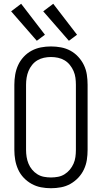

<svg xmlns="http://www.w3.org/2000/svg" viewBox="-20 -989 540 1017"><path d="M250 8Q277 8 303.5 3Q330 -2 353 -15Q376 -28 394.5 -47.5Q413 -67 424.5 -91.5Q436 -116 440 -142Q444 -168 444 -195V-540Q444 -567 440 -593.5Q436 -620 424.5 -644Q413 -668 394.5 -688Q376 -708 353 -720.5Q330 -733 303.5 -738Q277 -743 250 -743Q223 -743 197 -738Q171 -733 147.5 -720.5Q124 -708 105.5 -688Q87 -668 76 -644Q65 -620 60.5 -593.5Q56 -567 56 -540V-195Q56 -168 60.5 -142Q65 -116 76 -91.5Q87 -67 105.5 -47.5Q124 -28 147.5 -15Q171 -2 197 3Q223 8 250 8ZM250 -49Q231 -49 212.5 -52.5Q194 -56 178 -66Q162 -76 150 -90.5Q138 -105 131 -122Q124 -139 121 -157.5Q118 -176 118 -195V-540Q118 -559 121 -577.5Q124 -596 131 -613Q138 -630 150 -645Q162 -660 178 -669.5Q194 -679 212.5 -683Q231 -687 250 -687Q269 -687 287.5 -683Q306 -679 322 -669.5Q338 -660 350 -645Q362 -630 369.5 -613Q377 -596 379.5 -577.5Q382 -559 382 -540V-195Q382 -176 379.5 -157.5Q377 -139 369.5 -122Q362 -105 350 -90.5Q338 -76 322 -66Q306 -56 287.5 -52.5Q269 -49 250 -49ZM345 -773 388 -805 262 -969 209 -929ZM175 -773 218 -805 92 -969 39 -929Z"/></svg>

Font: Iosevka SS09 Light
Style: Regular
Weight: 300
Monospace: yes
Designer: Belleve Invis
Foundry: Belleve Invis
Version: Version 5.2.1; ttfautohint (v1.8.3)